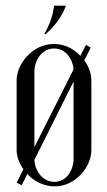

<svg xmlns="http://www.w3.org/2000/svg" viewBox="-20 -656 380 681"><path d="M142 -535C173 -563 198 -593 214 -636H172C167 -600 158 -573 137 -535ZM39 -8 57 1 77 -39C101 -13 135 5 174 5C249 5 304 -65 304 -123V-371C304 -395 295 -420 279 -442L302 -487L285 -497L265 -458C242 -483 209 -500 171 -500C95 -500 39 -429 39 -371V-123C39 -101 48 -77 63 -56ZM102 -402C102 -440 127 -484 172 -484C214 -484 238 -446 241 -410L102 -134ZM241 -93C241 -55 218 -11 173 -11C130 -11 104 -51 102 -89L241 -367Z"/></svg>

Font: Emberly
Style: Regular
Weight: 400
Designer: Rajesh Rajput
Foundry: Rajesh Rajput
Version: Version 1.000